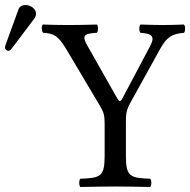

<svg xmlns="http://www.w3.org/2000/svg" viewBox="-54 -745 761 767"><path d="M48 -725C35 -725 24 -719 20 -708L-32 -565C-33 -562 -34 -558 -34 -555C-34 -548 -28 -542 -20 -542C-16 -542 -11 -546 -8 -550L84 -672C88 -677 90 -685 90 -690C90 -710 68 -725 48 -725ZM449 -122V-257.7C449 -287.5 450.1 -304.4 466.5 -334L586 -550C614 -600.7 636.3 -609.7 681 -614C687 -620 687 -641 681 -647C653 -646 621 -645 598 -645C575 -645 539 -646 507 -647C501 -641 501 -620 507 -614C551.3 -611 567.2 -601.4 545.8 -561L435 -352C427 -336.8 422.2 -338.1 413.2 -354L297.2 -558.8C273 -601.4 277 -611 333 -614C339 -620 339 -641 333 -647C297 -646 259 -645 219 -645C180 -645 147 -646 117 -647C111 -641 112 -620 118 -614C160 -611 177.2 -605.1 211.7 -547L343 -326C360.5 -296.5 364 -286 364 -249V-122C364 -39 347 -34 267 -31C261 -25 261 -4 267 2C316 1 368.4 0 407 0C445.7 0 496 1 546 2C552 -4 552 -25 546 -31C466 -34 449 -39 449 -122Z"/></svg>

Font: Libertinus Math
Style: Regular
Weight: 400
Designer: Philipp H. Poll
Foundry: Khaled Hosny
Version: Version 6.2